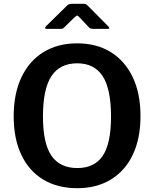

<svg xmlns="http://www.w3.org/2000/svg" viewBox="-20 -980 810 1010"><path d="M386 10Q283 10 208 -35Q133 -80 92.5 -165Q52 -250 52 -368Q52 -488 93 -574Q134 -660 209 -706Q284 -752 386 -752Q488 -752 562.5 -706Q637 -660 678 -574.5Q719 -489 719 -369Q719 -251 678.5 -166Q638 -81 563 -35.5Q488 10 386 10ZM387 -96Q477 -96 520.5 -160.5Q564 -225 564 -367Q564 -512 520 -579.5Q476 -647 386 -647Q295 -647 250.5 -579.5Q206 -512 206 -367Q206 -226 250.5 -161Q295 -96 387 -96ZM448 -836 399 -888Q390 -898 386 -898Q382 -898 371 -888L318 -836Q312 -830 308.5 -829Q305 -828 297 -828H225Q218 -828 217.5 -832.5Q217 -837 223 -843L329 -947Q335 -954 341.5 -957Q348 -960 359 -960H420Q429 -960 434 -956.5Q439 -953 443 -949L548 -843Q563 -828 546 -828H469Q463 -828 457.5 -829.5Q452 -831 448 -836Z"/></svg>

Font: Libre Franklin Thin SemiBold
Style: Regular
Weight: 600
Version: Version 3.000